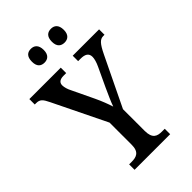

<svg xmlns="http://www.w3.org/2000/svg" viewBox="-270 -1007 1102 1102"><g transform="rotate(-45 281.0 -456.0)"><path d="M371 -800C396 -800 419 -814 419 -855C419 -898 396 -912 371 -912C344 -912 322 -898 322 -855C322 -814 344 -800 371 -800ZM208 -800C233 -800 256 -814 256 -855C256 -898 233 -912 208 -912C181 -912 160 -898 160 -855C160 -814 181 -800 208 -800ZM138 0H427V-44H404C367 -44 337 -54 337 -117V-293L482 -593C511 -653 528 -670 554 -670H564V-714H350V-670H370C405 -670 426 -659 426 -629C426 -614 420 -591 408 -566L355 -453C336 -411 318 -372 308 -343C298 -374 285 -409 266 -449L202 -583C194 -598 187 -620 187 -636C187 -655 198 -670 231 -670H253V-714H-2V-670H9C40 -670 51 -656 70 -617L228 -293V-113C228 -54 197 -44 158 -44H138Z"/></g></svg>

Font: Noto Serif Sinhala Condensed Medium
Style: Regular
Weight: 500
Width: 3
Designer: Jelle Bosma - Monotype Design Team
Foundry: Monotype Imaging Inc.
Version: Version 2.007